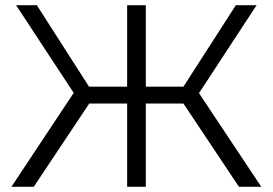

<svg xmlns="http://www.w3.org/2000/svg" viewBox="-20 -720 1051 740"><path d="M901 0 687 -321H542V0H470V-321H324L110 0H24L264 -362L42 -700H122L323 -386H470V-700H542V-386H687L889 -700H969L747 -361L987 0Z"/></svg>

Font: Montserrat
Style: Regular
Weight: 400
Designer: Julieta Ulanovsky
Foundry: Julieta Ulanovsky
Version: Version 9.000; ttfautohint (v1.8.4.7-5d5b)